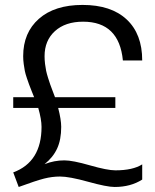

<svg xmlns="http://www.w3.org/2000/svg" viewBox="-20 -742 625 772"><path d="M440.9 9.8Q409.7 9.8 334.2 -11.2Q258.8 -32.2 221.2 -32.2Q189.5 -32.2 157 -23.9Q124.5 -15.6 55.2 9.8L33.2 -48.8Q147 -90.8 147 -231.9Q147 -261.7 133.8 -308.1H33.2V-351.1H117.2Q115.7 -354.5 107.4 -375.5Q99.1 -396.5 96.7 -403.1Q94.2 -409.7 88.1 -427.7Q82 -445.8 79.8 -457Q77.6 -468.3 75.4 -484.4Q73.2 -500.5 73.2 -516.1Q73.2 -610.8 136.5 -666.5Q199.7 -722.2 312 -722.2Q426.8 -722.2 489.3 -663.8Q551.8 -605.5 551.8 -499H474.1Q459 -654.8 314 -654.8Q242.7 -654.8 200.9 -616.9Q159.2 -579.1 159.2 -516.1Q159.2 -501 161.1 -485.1Q163.1 -469.2 165.5 -457.5Q168 -445.8 173.3 -428.7Q178.7 -411.6 181.6 -403.3Q184.6 -395 191.7 -376.2Q198.7 -357.4 201.2 -351.1H443.8V-308.1H213.9Q226.1 -260.3 226.1 -231.9Q226.1 -180.2 209.7 -144.8Q193.4 -109.4 159.2 -82Q198.2 -97.2 238.8 -97.2Q272 -97.2 341.8 -77.1Q411.6 -57.1 443.8 -57.1Q514.2 -57.1 551.8 -81.1V-20Q505.4 9.8 440.9 9.8Z"/></svg>

Font: Creato Display
Style: Regular
Weight: 400
Version: Version 1.000